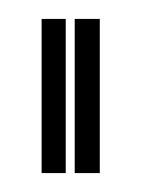

<svg xmlns="http://www.w3.org/2000/svg" viewBox="-20 -695 164 203"><path d="M59 -512V-675H85.5V-512ZM24 -512V-675H49.5V-512Z"/></svg>

Font: Anybody ExtraLight
Style: Regular
Weight: 200
Designer: Tyler Finck
Foundry: Etcetera Type Company
Version: Version 1.010; ttfautohint (v1.8.3) -l 8 -r 50 -G 200 -x 14 